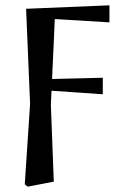

<svg xmlns="http://www.w3.org/2000/svg" viewBox="-20 -489 439 721"><path d="M73 203 93 -99 78 -456 391 -469V-405L145 -420L187 -449Q185 -391 182 -332Q179 -273 176.5 -214Q174 -155 171 -96L182 193L84 212ZM120 -152V-191L366 -197V-135Z"/></svg>

Font: Source Serif 4 60pt SemiBold
Style: Regular
Weight: 600
Version: Version 4.004;hotconv 1.0.116;makeotfexe 2.5.65601